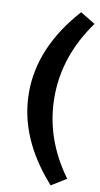

<svg xmlns="http://www.w3.org/2000/svg" viewBox="-109 -848 580 1112"><g transform="rotate(10 181.0 -292.0)"><path d="M362 163 274 217Q57 -25 57 -292Q57 -559 274 -801L362 -748Q207 -534 207 -292Q207 -49 362 163Z"/></g></svg>

Font: Repo
Style: Bold
Weight: 700
Designer: Stefan Peev
Foundry: Context Ltd
Version: Version 001.000